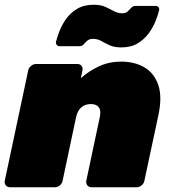

<svg xmlns="http://www.w3.org/2000/svg" viewBox="-32 -790 726 810"><path d="M10 0Q-1 0 -7.5 -8Q-14 -16 -12 -27L87 -493Q89 -504 99 -512Q109 -520 120 -520H295Q306 -520 312 -512Q318 -504 316 -493L309 -460Q341 -489 384 -509.5Q427 -530 480 -530Q536 -530 577 -506Q618 -482 635.5 -432Q653 -382 636 -303L577 -27Q575 -16 565.5 -8Q556 0 545 0H354Q343 0 336.5 -8Q330 -16 332 -27L389 -296Q395 -323 385 -337Q375 -351 351 -351Q327 -351 311 -337Q295 -323 289 -296L232 -27Q230 -16 220.5 -8Q211 0 200 0ZM480 -590Q450 -590 430.5 -599Q411 -608 395.5 -617Q380 -626 360 -626Q345 -626 336.5 -618.5Q328 -611 321 -603Q314 -595 303 -595H219Q212 -595 207.5 -600.5Q203 -606 204 -613Q208 -630 218 -656.5Q228 -683 246 -709Q264 -735 293 -752.5Q322 -770 363 -770Q393 -770 412.5 -761Q432 -752 448.5 -743Q465 -734 484 -734Q499 -734 507 -742Q515 -750 522 -757.5Q529 -765 540 -765H624Q633 -765 637 -759.5Q641 -754 639 -746Q635 -729 625 -703Q615 -677 596.5 -651Q578 -625 549.5 -607.5Q521 -590 480 -590Z"/></svg>

Font: Rubik Light Black
Style: Italic
Weight: 900
Italic angle: -12°
Version: Version 2.104